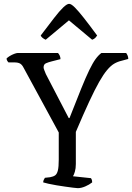

<svg xmlns="http://www.w3.org/2000/svg" viewBox="-20 -980 689 1000"><path d="M385 0Q378 0 360 -2.5Q342 -5 319.5 -8Q297 -11 274 -15Q251 -19 232.5 -23Q214 -27 205 -30Q205 -38 208.5 -44.5Q212 -51 214 -54L241 -57Q258 -60 267.5 -67Q277 -74 281.5 -92.5Q286 -111 286 -149V-290L103 -627Q95 -643 84.5 -649Q74 -655 54 -655H24Q22 -657 18.5 -662Q15 -667 14 -675Q19 -681 30.5 -688Q42 -695 54 -699.5Q66 -704 72 -704H282Q287 -699 291 -690.5Q295 -682 295 -672L248 -660Q232 -656 219.5 -650.5Q207 -645 207 -629Q207 -624 210.5 -615Q214 -606 219 -594L338 -365H342Q378 -457 402.5 -517.5Q427 -578 445 -615Q463 -652 477.5 -672Q492 -692 508 -704H637Q641 -699 644.5 -691Q648 -683 648 -673L615 -664Q593 -659 575 -648.5Q557 -638 538 -615.5Q519 -593 496.5 -553.5Q474 -514 444.5 -450.5Q415 -387 375 -293V-126Q375 -103 370 -86Q365 -69 360 -62L454 -52Q456 -49 458 -44Q460 -39 460 -30Q445 -18 424 -9Q403 0 385 0ZM218 -773Q209 -777 202 -782.5Q195 -788 192 -795Q233 -849 261.5 -886Q290 -923 309.5 -941.5Q329 -960 340 -960Q351 -960 370 -941Q389 -922 418 -885Q447 -848 486 -795Q483 -790 477 -783.5Q471 -777 460 -773L339 -874Z"/></svg>

Font: Texturina 12pt Light
Style: Regular
Weight: 300
Designer: Guillermo Torres Carreño
Foundry: Omnibus-Type
Version: Version 1.002